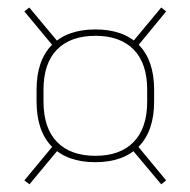

<svg xmlns="http://www.w3.org/2000/svg" viewBox="-20 -567 508 512"><path d="M234 -134.5Q159 -134.5 118.2 -176.2Q77.5 -218 77.5 -296.5V-327.5Q77.5 -406 118.5 -447.2Q159.5 -488.5 234.5 -488.5Q309.5 -488.5 350.2 -447.2Q391 -406 391 -327.5V-296.5Q391 -218 350 -176.2Q309 -134.5 234 -134.5ZM234.5 -151.5Q300.5 -151.5 336.5 -188.5Q372.5 -225.5 372.5 -296.5V-327.5Q372.5 -398 336.5 -434.8Q300.5 -471.5 234.5 -471.5Q168 -471.5 132 -434.8Q96 -398 96 -327.5V-296.5Q96 -225.5 132 -188.5Q168 -151.5 234.5 -151.5ZM330.5 -170 344 -181.5 423 -86 410 -75.5ZM125 -182.5 137.5 -170.5 58.5 -75.5 45 -86ZM137 -452.5 123.5 -442 45 -536.5 58 -547ZM344.5 -441 330.5 -451.5 410 -547 423 -536.5Z"/></svg>

Font: Anek Kannada Medium Thin
Style: Regular
Weight: 250
Version: Version 1.003